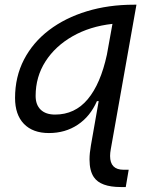

<svg xmlns="http://www.w3.org/2000/svg" viewBox="-20 -542 626 797"><path d="M183.1 10.3Q116.2 10.3 79.3 -27.8Q42.5 -65.9 42.5 -135.3Q42.5 -223.1 79.6 -294.7Q116.7 -366.2 183.6 -417Q250.5 -467.8 340.3 -495.1Q430.2 -522.5 535.6 -522.5H546.4L439.9 77.1Q437 92.8 437 105.5Q437 162.6 492.7 162.6H514.2L502 234.4H481.4Q397.5 234.4 369.6 193.4Q351.6 167 351.6 120.1Q351.6 94.2 357.4 61.5L389.6 -122.1H382.3Q354.5 -58.6 302.7 -24.2Q251 10.3 183.1 10.3ZM446.8 -442.9Q353.5 -432.6 281.5 -391.6Q209.5 -350.6 168.7 -286.9Q127.9 -223.1 127.9 -144Q127.9 -106.9 148.9 -86.7Q169.9 -66.4 208.5 -66.4Q291 -66.4 344.2 -130.1Q397.5 -193.8 423.8 -315.4Z"/></svg>

Font: CaskaydiaCove NFP SemiLight
Style: Italic
Weight: 350
Italic angle: -10°
Designer: Aaron Bell
Foundry: Saja Typeworks
Version: Version 2111.001; VTT 6.35;Nerd Fonts 3.1.1